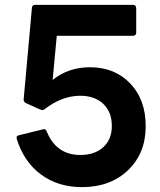

<svg xmlns="http://www.w3.org/2000/svg" viewBox="-20 -754 658 788"><path d="M317 14Q218 14 148 -38Q78 -90 49 -183L48 -189Q48 -197 58 -199L160 -224Q169 -224 172 -214Q211 -118 310 -118Q369 -118 404 -150Q439 -182 439 -237Q439 -294 404 -327.5Q369 -361 309 -361Q234 -361 162 -305Q157 -302 152 -302Q149 -302 86 -331Q77 -336 77 -345L111 -722Q112 -734 124 -734H526Q538 -734 539 -721V-620Q539 -608 526 -607H213L196 -426Q261 -478 349 -478Q451 -478 514.5 -411.5Q578 -345 578 -236Q578 -125 505.5 -55.5Q433 14 317 14Z"/></svg>

Font: YamahaIndonesia935. App
Style: Bold
Weight: 700
Designer: Dalton Maag Ltd
Foundry: Dalton Maag Ltd
Version: Version 1.002; January 01, 2024; Regular/Italic